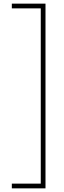

<svg xmlns="http://www.w3.org/2000/svg" viewBox="-20 -819 350 1055"><path d="M45 190H204V-773H45V-799H230V216H45Z"/></svg>

Font: Noto Sans Sinhala UI ExtraCondensed Thin
Style: Regular
Weight: 100
Width: 2
Designer: Jelle Bosma - Monotype Design Team
Foundry: Monotype Imaging Inc.
Version: Version 2.006; ttfautohint (v1.8.4.7-5d5b)